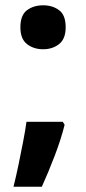

<svg xmlns="http://www.w3.org/2000/svg" viewBox="-20 -576 325 725"><path d="M224 -104.8Q211 -52 187 11Q163 74 138 129H31Q41 89 50 45.5Q59 2 67.1 -39.8Q75.2 -81.6 80 -116H217ZM57 -472.8Q57 -519 82 -537.5Q107 -556 143 -556Q178.1 -556 203 -537.7Q228 -519.4 228 -473Q228 -429 203 -409.5Q178.1 -390 143 -390Q107 -390 82 -409.5Q57 -428.9 57 -472.8Z"/></svg>

Font: Noto Sans Javanese
Style: Regular
Weight: 400
Designer: Monotype Design Team
Foundry: Monotype Imaging Inc.
Version: Version 2.004